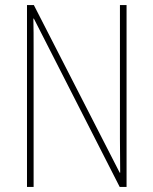

<svg xmlns="http://www.w3.org/2000/svg" viewBox="-20 -734 602 754"><path d="M477 0V-714H451V-190C451 -156 452 -103 452 -56H450L113 -714H86V0H112V-534C112 -589 112 -625 111 -661H113L450 0Z"/></svg>

Font: Noto Sans Arabic UI Cn Th
Style: Regular
Weight: 100
Width: 3
Designer: Monotype Design Team, Nadine Chahine and Nizar Qandah
Foundry: Monotype Imaging Inc.
Version: Version 2.010